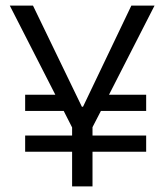

<svg xmlns="http://www.w3.org/2000/svg" viewBox="-20 -673 589 687"><path d="M70 -130V-188H238V-217L208 -276H70V-334H178L15 -653H98L273 -291H277L450 -653H533L370 -334H503V-276H341L311 -218V-188H503V-130H311V-6H238V-130Z"/></svg>

Font: Bricolage Grotesque 12pt Light
Style: Regular
Weight: 300
Designer: Mathieu Triay
Foundry: Atelier Triay
Version: Version 1.001; ttfautohint (v1.8.4.7-5d5b);gftools[0.9.33.de